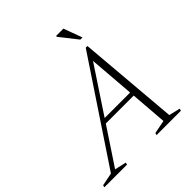

<svg xmlns="http://www.w3.org/2000/svg" viewBox="-289 -1012 1167 1167"><g transform="rotate(-45 294.0 -429.0)"><path d="M527 -31.5 599.5 -14 595.5 0H386L390 -14L476.5 -31L458 -268H218L61 -31L136 -14L132 0H-62.5L-59 -14L25 -31L457.5 -680H472ZM236.5 -296.5H455.5L432 -592ZM487.5 -738H469L380.5 -850.5V-858H443.5Z"/></g></svg>

Font: Newsreader Text Light
Style: Italic
Weight: 300
Italic angle: -17°
Designer: Hugues Gentile
Foundry: Production Type
Version: Version 1.001